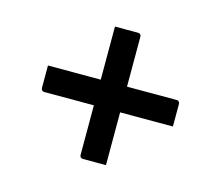

<svg xmlns="http://www.w3.org/2000/svg" viewBox="-74 -625 748 650"><g transform="rotate(15 300.0 -300.5)"><path d="M254 -531Q277 -531 296 -531Q315 -531 335 -531Q340 -531 343 -528Q346 -525 346 -520Q346 -445 346 -370Q346 -295 346 -220Q346 -145 346 -70Q325 -70 306 -70Q287 -70 265 -70Q260 -70 257 -73Q254 -76 254 -81Q254 -139 254 -197.5Q254 -256 254 -315Q254 -374 254 -432Q254 -464 254 -489.5Q254 -515 254 -531ZM69 -345H520Q524 -345 526 -343.5Q528 -342 529.5 -340Q531 -338 531 -334Q531 -314 531 -294.5Q531 -275 531 -255H80Q77 -255 74.5 -256.5Q72 -258 70.5 -260.5Q69 -263 69 -266Q69 -286 69 -305.5Q69 -325 69 -345Z"/></g></svg>

Font: Recursive Monospace
Style: Regular
Weight: 400
Version: Version 1.047